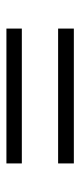

<svg xmlns="http://www.w3.org/2000/svg" viewBox="154 -637 250 598"><g transform="rotate(90 279.0 -338.0)"><path d="M489 -394H69V-443H489ZM489 -233H69V-281H489Z"/></g></svg>

Font: Aleo Light
Style: Regular
Weight: 300
Designer: Alessio Laiso
Foundry: Alessio Laiso
Version: Version 2.000